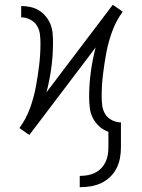

<svg xmlns="http://www.w3.org/2000/svg" viewBox="-20 -555 590 797"><path d="M311 222V175H314Q330 175 345.5 172Q361 169 375 162Q389 155 400 143.5Q411 132 418 117.5Q425 103 427.5 87.5Q430 72 430 56V-8Q409 -15 392 -30.5Q375 -46 365 -66Q355 -86 352.5 -108.5Q350 -131 350 -153Q350 -205 357 -256.5Q364 -308 377 -358L102 5L94 0L60 -24H61Q88 -61 104 -104.5Q120 -148 128.5 -193Q137 -238 142.5 -284Q148 -330 148 -375Q148 -395 145.5 -414Q143 -433 133 -449Q123 -465 105 -474Q87 -483 68 -483V-530Q87 -530 106 -526Q125 -522 141.5 -512Q158 -502 170.5 -486.5Q183 -471 190 -453Q197 -435 198.5 -415.5Q200 -396 200 -377Q200 -325 193 -273.5Q186 -222 173 -172L448 -535L456 -530L490 -506H489Q462 -469 446 -425.5Q430 -382 421.5 -337Q413 -292 407.5 -246Q402 -200 402 -155Q402 -135 404.5 -116Q407 -97 417 -81Q427 -65 445 -56Q463 -47 482 -47V56Q482 79 478 101Q474 123 464 143Q454 163 437.5 179Q421 195 401 204.5Q381 214 359 218Q337 222 314 222Z"/></svg>

Font: Lode Dark Term
Style: Regular
Weight: 400
Monospace: yes
Designer: Belleve Invis
Foundry: Belleve Invis
Version: Version 29.2.0